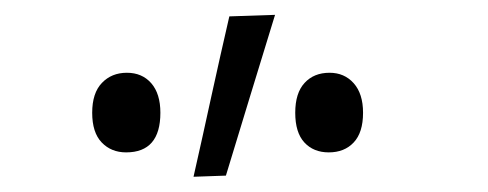

<svg xmlns="http://www.w3.org/2000/svg" viewBox="-20 -812 640 252"><path d="M234 -580Q246 -633 257.5 -686Q269 -738.5 281 -790.5L341 -792.5Q324.5 -739 308.5 -686.5Q292.5 -634 276.5 -581.5ZM145.5 -612Q126 -612 113.5 -625Q101 -638 101 -664Q101 -690 113.8 -703.2Q126.5 -716.5 146.5 -716.5Q166.5 -716.5 178.5 -702.8Q190.5 -689 190.5 -664Q190.5 -612 145.5 -612ZM411.5 -612Q391.5 -612 379.5 -625Q367.5 -638 367.5 -664Q367.5 -690 379.8 -703.2Q392 -716.5 412.5 -716.5Q432 -716.5 444.2 -702.8Q456.5 -689 456.5 -664Q456.5 -638 444.2 -625Q432 -612 411.5 -612Z"/></svg>

Font: Heraclito Light
Style: Regular
Weight: 300
Designer: Kostas Bartsokas (font) & Cristiano Sobral (main changes)
Foundry: Kostas Bartsokas (font) & Cristiano Sobral (main changes)
Version: Version 1.00;July 8, 2020;FontCreator 13.0.0.2655 64-bit